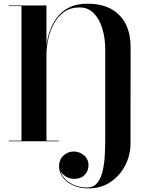

<svg xmlns="http://www.w3.org/2000/svg" viewBox="-20 -780 825 1060"><path d="M28.5 -3.5H98.5V-746.5H28.5V-750H236.5V-528.5Q241 -567.5 254.8 -608Q268.5 -648.5 294.5 -683Q320.5 -717.5 361.2 -738.5Q402 -759.5 461 -759.5Q544.5 -759.5 597.5 -728.2Q650.5 -697 675.8 -643.8Q701 -590.5 701 -524.5L700.5 11.5Q700.5 76.5 671.2 133.2Q642 190 590 225Q538 260 469 260Q421 260 384.2 243.5Q347.5 227 326.8 199.2Q306 171.5 306 138.5Q306 102 330 79.2Q354 56.5 388 56.5Q418 56.5 443.2 77Q468.5 97.5 468.5 133Q468.5 163.5 447.5 185.5Q426.5 207.5 390 207.5Q365 207.5 344 194.8Q323 182 313.5 163.5Q324.5 203.5 366 229.2Q407.5 255 461 255Q496.5 255 516.8 230.2Q537 205.5 546.5 165Q556 124.5 558.5 76Q561 27.5 561 -20V-506Q561 -569.5 545 -622.2Q529 -675 497.5 -707Q466 -739 419.5 -739Q369 -739 334 -714Q299 -689 277.5 -649.2Q256 -609.5 246.2 -564Q236.5 -518.5 236.5 -478V-3.5H305.5V0H28.5Z"/></svg>

Font: Bodoni* 48pt
Style: Bold
Weight: 700
Version: Version 2.3